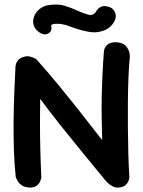

<svg xmlns="http://www.w3.org/2000/svg" viewBox="-20 -836 638 855"><path d="M110 -1Q91 -2 79.5 -9Q68 -16 61.5 -25.5Q55 -35 52.5 -42Q50 -49 50 -49Q44 -103 42 -165Q40 -227 40.5 -292Q41 -357 43.5 -420.5Q46 -484 49 -541Q49 -541 51 -550Q53 -559 61.5 -569Q70 -579 90 -584Q102 -587 113.5 -584Q125 -581 133.5 -577Q142 -573 143 -571Q187 -522 234.5 -464.5Q282 -407 332.5 -343Q383 -279 435 -212Q434 -255 433 -303.5Q432 -352 433 -403.5Q434 -455 436.5 -507Q439 -559 443 -610Q443 -610 444.5 -616Q446 -622 451 -629.5Q456 -637 467 -642.5Q478 -648 496 -648Q516 -647 528 -640.5Q540 -634 546.5 -624Q553 -614 555.5 -604Q558 -594 558 -587.5Q558 -581 558 -581Q554 -540 552 -489Q550 -438 549.5 -381.5Q549 -325 549.5 -266.5Q550 -208 551.5 -152Q553 -96 556 -47Q556 -47 555 -40.5Q554 -34 550 -25.5Q546 -17 537 -10Q528 -3 511 -1Q494 1 480 -7Q466 -15 458 -23.5Q450 -32 450 -32Q450 -32 438 -46.5Q426 -61 405 -86.5Q384 -112 358 -144Q332 -176 303.5 -211Q275 -246 247.5 -280.5Q220 -315 197.5 -344.5Q175 -374 159 -396Q158 -346 158 -289.5Q158 -233 159.5 -171.5Q161 -110 164 -46Q164 -46 162.5 -39Q161 -32 156 -23Q151 -14 140 -7Q129 0 110 -1ZM195 -687Q184 -681 173 -684Q162 -687 155 -692Q148 -697 148 -697Q130 -714 128 -733Q126 -752 135 -770Q144 -788 162 -800Q180 -812 202 -814Q240 -819 269 -810Q298 -801 325 -788.5Q352 -776 381 -769Q391 -769 398.5 -774.5Q406 -780 411 -790Q411 -790 416 -796Q421 -802 431.5 -806.5Q442 -811 459 -807Q476 -803 483.5 -794.5Q491 -786 493.5 -777.5Q496 -769 495.5 -763Q495 -757 495 -757Q492 -739 473.5 -719.5Q455 -700 420 -694Q400 -690 374 -694.5Q348 -699 322 -707.5Q296 -716 272 -725Q256 -729 241 -730Q226 -731 216.5 -728.5Q207 -726 208 -720Q208 -720 209 -714Q210 -708 207.5 -700.5Q205 -693 195 -687Z"/></svg>

Font: Sour Gummy Black Medium
Style: Regular
Weight: 500
Version: Version 1.000